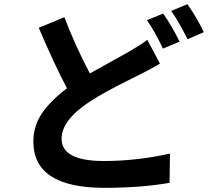

<svg xmlns="http://www.w3.org/2000/svg" viewBox="-20 -863 1040 936"><path d="M698.2 -668.9 759.8 -552.7Q699.2 -517.6 662.1 -500Q647.5 -492.2 597.2 -467.3Q546.9 -442.4 502.4 -418Q458 -393.6 417 -367.2Q280.3 -277.3 280.3 -186.5Q280.3 -78.1 486.3 -78.1Q646.5 -78.1 808.6 -114.3L806.6 28.3Q667 52.7 489.3 52.7Q142.6 52.7 142.6 -172.9Q142.6 -250 185.5 -312Q228.5 -374 306.6 -432.6Q247.1 -543.9 168.9 -727.5L293.9 -779.3Q342.8 -648.4 418 -504.9Q457 -527.3 521.5 -562.5Q585.9 -597.7 607.4 -610.4Q672.9 -648.4 698.2 -668.9ZM696.3 -764.6 775.4 -796.9Q816.4 -739.3 855.5 -660.2L774.4 -626Q734.4 -710.9 696.3 -764.6ZM814.5 -809.6 893.6 -842.8Q942.4 -772.5 973.6 -706.1L894.5 -671.9Q845.7 -767.6 814.5 -809.6Z"/></svg>

Font: Gen Shin Gothic Bold
Style: Bold
Weight: 700
Designer: [Source Han Sans]
Ryoko NISHIZUKA  (kana & ideographs); Paul D. Hunt (Latin, Greek & Cyrillic); Wenlong ZHANG  (bopomofo
Version: Version 1.002.20150607